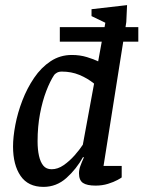

<svg xmlns="http://www.w3.org/2000/svg" viewBox="-20 -721 561 751"><path d="M150 10Q90 10 60.5 -33Q31 -76 31 -148Q31 -185 40 -232.5Q49 -280 67.5 -328Q86 -376 113.5 -416.5Q141 -457 178 -481.5Q215 -506 261 -506Q293 -506 320.5 -497.5Q348 -489 364 -481L378 -558H214V-615H389L392 -632L338 -658V-685L477 -701L474 -635L471 -615H521V-558H462L385 -72H456V-27Q454 -25 439.5 -17Q425 -9 402.5 -2Q380 5 354 5Q320 5 304.5 -5.5Q289 -16 289 -43Q289 -57 294 -71Q299 -85 308 -105L305 -107Q279 -60 240 -25Q201 10 150 10ZM182 -59Q206 -59 229 -75Q252 -91 271.5 -113Q291 -135 304 -155L348 -394Q322 -415 290.5 -428Q259 -441 222 -441Q210 -441 202.5 -436.5Q195 -432 192 -428Q176 -404 161 -365Q146 -326 136.5 -276Q127 -226 127 -168Q127 -136 132.5 -111.5Q138 -87 149.5 -73Q161 -59 182 -59Z"/></svg>

Font: Faustina Light Medium
Style: Italic
Weight: 500
Italic angle: -8°
Version: Version 1.200